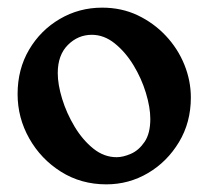

<svg xmlns="http://www.w3.org/2000/svg" viewBox="-20 -471 545 502"><path d="M247 -451Q298 -451 340 -431Q382 -411 413.5 -377.5Q445 -344 462 -302Q479 -260 479 -216Q479 -151 448 -99.5Q417 -48 367 -18.5Q317 11 258 11Q192 11 139.5 -22Q87 -55 56.5 -109Q26 -163 26 -225Q26 -290 56 -341Q86 -392 136.5 -421.5Q187 -451 247 -451ZM285 -60Q302 -60 322.5 -69Q343 -78 358 -100Q373 -122 373 -160Q373 -190 361.5 -228Q350 -266 329 -300.5Q308 -335 280 -357.5Q252 -380 220 -380Q184 -380 157.5 -353.5Q131 -327 131 -280Q131 -250 142.5 -212.5Q154 -175 175 -140Q196 -105 224 -82.5Q252 -60 285 -60Z"/></svg>

Font: Young Serif
Style: Regular
Weight: 400
Designer: Bastien Sozeau
Foundry: NBR — Bastien Sozeau
Version: Version 3.004; ttfautohint (v1.8.4.7-5d5b);gftools[0.9.33]